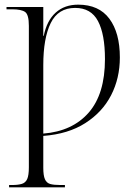

<svg xmlns="http://www.w3.org/2000/svg" viewBox="-20 -566 589 825"><path d="M19 239V229H31Q58 229 74 224Q90 219 97 203Q104 187 104 153V-455Q104 -503 88 -514.5Q72 -526 32 -526H8V-536H166V-412H168Q181 -477 219 -511.5Q257 -546 316 -546Q405 -546 450 -485.5Q495 -425 495 -319Q495 -230 457.5 -157Q420 -84 346.5 -37Q273 10 166 18V155Q166 188 173 204Q180 220 195.5 224.5Q211 229 239 229H259V239ZM166 8Q291 -2 361 -82Q431 -162 431 -312Q431 -419 401 -475.5Q371 -532 303 -532Q230 -532 198 -467Q166 -402 166 -286Z"/></svg>

Font: Noto Serif Display SemiCondensed Light
Style: Regular
Weight: 300
Width: 4
Designer: Monotype Design Team
Foundry: Monotype Imaging Inc.
Version: Version 2.009